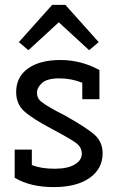

<svg xmlns="http://www.w3.org/2000/svg" viewBox="-20 -755 479 784"><path d="M40 -144H110V-81Q148 -66 202.5 -66Q257 -66 285.5 -83.5Q314 -101 314 -127Q314 -153 292 -170Q270 -187 190 -229.5Q110 -272 78 -301.5Q46 -331 46 -379Q46 -441 94.5 -475.5Q143 -510 227 -510Q311 -510 386 -469V-350H316V-417Q272 -435 222.5 -435Q173 -435 152 -416.5Q131 -398 131 -376Q131 -354 147 -341Q174 -319 244 -284Q335 -233 367 -204Q399 -175 399 -129Q399 -66 346 -28.5Q293 9 198.5 9Q104 9 40 -29ZM247 -735 383 -583 344 -550 220 -664 96 -550 57 -583 193 -735Z"/></svg>

Font: Cherry Swash
Style: Regular
Weight: 400
Designer: Kasatkina Nataliya
Foundry: Nataliya Kasatkina
Version: Version 1.001